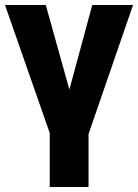

<svg xmlns="http://www.w3.org/2000/svg" viewBox="-22 -548 555 772"><path d="M-2 -528 178 -13V204H334V-9L513 -528H349L257 -188L162 -528Z"/></svg>

Font: Aerodynamic
Style: Bd
Weight: 500
Designer: Google
Version: Version 2.000980; 2014